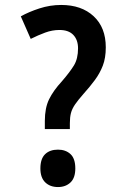

<svg xmlns="http://www.w3.org/2000/svg" viewBox="-20 -744 511 775"><path d="M161 -223V-256Q161 -308 178 -343Q195 -378 230 -416Q262 -453 278.5 -480Q295 -507 295 -549Q295 -583 276 -603Q257 -623 220 -623Q191 -623 162.5 -612.5Q134 -602 104 -587L64 -678Q96 -696 139 -710Q182 -724 227 -724Q309 -724 358 -678.5Q407 -633 407 -553Q407 -510 395 -479Q383 -448 363 -421Q343 -394 317 -365Q295 -340 283 -322.5Q271 -305 266.5 -288Q262 -271 262 -247V-223ZM143 -64Q143 -103 162 -121.5Q181 -140 214 -140Q245 -140 264.5 -122Q284 -104 284 -64Q284 -26 264.5 -7.5Q245 11 214 11Q182 11 162.5 -8Q143 -27 143 -64Z"/></svg>

Font: Noto Sans Gurmukhi Condensed SemiBold
Style: Regular
Weight: 600
Width: 3
Designer: Jelle Bosma - Monotype Design Team
Foundry: Monotype Imaging Inc.
Version: Version 2.004; ttfautohint (v1.8.4.7-5d5b)